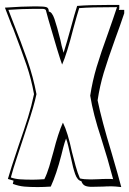

<svg xmlns="http://www.w3.org/2000/svg" viewBox="-35 -729 524 779"><path d="M433 -573Q402 -487 386 -434Q370 -381 361 -322Q377 -243 418 -108Q447 -9 457 30Q430 27 418 27Q396 27 384 28L337 29Q320 29 310 24.5Q300 20 295 6Q279 3 270 -22.5Q261 -48 253 -88L248 -110Q246 -119 242 -136.5Q238 -154 233 -167Q227 -151 221.5 -130Q216 -109 214 -100Q194 -22 171 28Q141 30 118 30Q86 30 63.5 28Q41 26 17 17L20 4Q14 2 8.5 0.5Q3 -1 -3 -3Q6 -36 40 -137Q64 -206 78.5 -252.5Q93 -299 103 -347Q92 -408 73.5 -462.5Q55 -517 18 -614Q13 -624 5 -646L-15 -698Q57 -703 99 -703H118Q143 -703 153 -700Q163 -697 163 -682Q176 -681 186 -652Q196 -623 210 -567Q214 -545 223 -515Q238 -563 251 -611Q268 -674 278 -705Q325 -709 409 -709H449V-695L447 -689H469V-675Q452 -624 433 -573ZM439 -700Q333 -700 286 -696V-695Q278 -670 263 -615Q236 -509 217 -467Q203 -505 161 -651Q158 -664 151 -688Q148 -693 137 -693H99Q56 -693 -1 -689L14 -650Q52 -554 76 -485Q100 -416 113 -347Q103 -299 75 -216L61 -173L33 -88Q18 -43 9 -9Q26 -3 46.5 -1.5Q67 0 98 0Q115 0 145 -2Q156 -24 165 -54Q174 -84 182 -114Q201 -189 220 -231L221 -230Q240 -192 257 -112Q264 -84 272 -55Q280 -26 289 -6L290 -5Q305 -1 334 -1L367 -2Q378 -3 398 -3H411Q421 -3 424 -2L401 -85L375 -170Q343 -266 331 -341Q340 -400 357 -457Q374 -514 404 -596Q428 -664 439 -698L440 -700Z"/></svg>

Font: Londrina Shadow
Style: Regular
Weight: 400
Designer: Marcelo Magalhaes
Foundry: Marcelo Magalhães
Version: Version 1.002